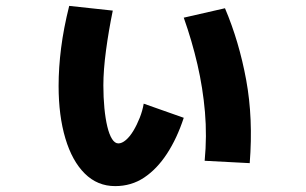

<svg xmlns="http://www.w3.org/2000/svg" viewBox="-20 -584 1040 652"><path d="M371 48Q311 48 268 5.5Q225 -37 202 -114Q179 -191 179 -292Q179 -354 187.5 -421Q196 -488 215 -564L363 -548Q349 -480 340 -413Q331 -346 331 -294Q331 -253 334.5 -217Q338 -181 344.5 -154Q351 -127 360.5 -112Q370 -97 382 -97Q394 -97 407.5 -108.5Q421 -120 433 -140Q445 -160 454.5 -184Q464 -208 468 -232L604 -184Q581 -114 547 -62Q513 -10 469.5 19Q426 48 371 48ZM828 -30 675 -38Q683 -122 676 -203.5Q669 -285 650.5 -365Q632 -445 604 -524L744 -556Q792 -443 816 -312.5Q840 -182 828 -30Z"/></svg>

Font: Murecho Thin ExtraBold
Style: Regular
Weight: 800
Version: Version 1.010